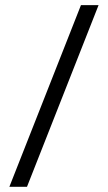

<svg xmlns="http://www.w3.org/2000/svg" viewBox="-20 -720 416 740"><path d="M16.1 0 292 -700.2H359.9L84 0Z"/></svg>

Font: Bebas Neue Regular
Style: Regular
Weight: 400
Designer: Ryoichi Tsunekawa
Foundry: Ryoichi Tsunekawa
Version: Version 001.003